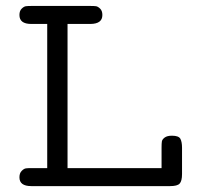

<svg xmlns="http://www.w3.org/2000/svg" viewBox="-20 -631 681 651"><path d="M45.9 -29.8Q45.9 -43.9 53.5 -51.5Q61 -59.1 67.6 -60.1Q74.2 -61 85.9 -61H140.1V-549.8H85.9Q45.9 -549.8 45.9 -580.1Q45.9 -594.2 53.5 -601.6Q61 -608.9 67.6 -609.9Q74.2 -610.8 85.9 -610.8H287.1Q299.3 -610.8 305.7 -609.9Q312 -608.9 319.6 -601.6Q327.1 -594.2 327.1 -580.1Q327.1 -550.3 287.1 -549.8H209V-61H527.8V-129.9Q527.8 -144 528.8 -151.1Q529.8 -158.2 538.3 -164.6Q546.9 -170.9 563 -170.9Q585.9 -170.9 591.6 -160.4Q597.2 -149.9 597.2 -129.9V-41Q597.2 -17.1 589.1 -8.5Q581.1 0 557.1 0H85.9Q45.9 0 45.9 -29.8Z"/></svg>

Font: CMU Typewriter Text Variable Width
Style: Medium
Weight: 500
Version: Version 0.7.0